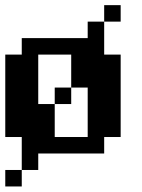

<svg xmlns="http://www.w3.org/2000/svg" viewBox="-20 -582 540 728"><path d="M0 -375H62.5V-437.5H312.5V-500H375V-562.5H437.5V-500H375V-375H437.5V-62.5H375V0H125V62.5H62.5V125H0V62.5H62.5V-62.5H0ZM125 -375V-187.5H187.5V-250H250V-375ZM187.5 -187.5V-62.5H312.5V-250H250V-187.5Z"/></svg>

Font: NeoDunggeunmo Pro
Style: Regular
Weight: 400
Version: Version 1.020